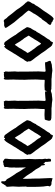

<svg xmlns="http://www.w3.org/2000/svg" viewBox="1030 -1828 845 2954"><g transform="rotate(90 1452.0 -350.5)"><path d="M2.9 -341.8C9.8 -336.9 15.6 -334 15.6 -325.2C39.1 -306.6 84 -250 99.6 -224.6C110.4 -210 117.2 -193.4 128.9 -179.7C163.1 -139.6 196.3 -98.6 227.5 -55.7C235.4 -44.9 245.1 -39.1 252.9 -30.3C261.7 -17.6 269.5 -3.9 280.3 7.8C288.1 10.7 290 14.6 300.8 14.6C303.7 14.6 309.6 9.8 313.5 8.8C325.2 5.9 343.8 7.8 358.4 7.8C365.2 7.8 376 7.8 388.7 -1C395.5 -3.9 402.3 -1 402.3 -12.7C402.3 -23.4 398.4 -33.2 391.6 -40C368.2 -78.1 340.8 -112.3 316.4 -148.4C299.8 -169.9 224.6 -252.9 219.7 -266.6C209 -277.3 139.6 -354.5 136.7 -367.2C136.7 -383.8 170.9 -426.8 180.7 -444.3C185.5 -453.1 188.5 -463.9 195.3 -472.7C210 -499 229.5 -522.5 247.1 -545.9C250 -549.8 251 -554.7 252.9 -558.6C257.8 -567.4 268.6 -569.3 274.4 -578.1C288.1 -598.6 302.7 -619.1 317.4 -641.6C326.2 -648.4 328.1 -659.2 338.9 -663.1C345.7 -675.8 355.5 -686.5 360.4 -701.2C348.6 -713.9 337.9 -720.7 321.3 -720.7C314.5 -727.5 311.5 -736.3 293 -740.2C281.2 -740.2 280.3 -755.9 257.8 -752.9C232.4 -740.2 203.1 -695.3 185.5 -669.9C167 -643.6 153.3 -619.1 134.8 -592.8C115.2 -565.4 90.8 -538.1 73.2 -507.8C66.4 -496.1 60.5 -484.4 53.7 -472.7C46.9 -463.9 39.1 -456.1 34.2 -448.2C31.2 -443.4 32.2 -438.5 31.2 -433.6C24.4 -417 11.7 -404.3 2.9 -388.7C0 -383.8 1 -378.9 -2 -374C-2.9 -370.1 -4.9 -366.2 -4.9 -361.3C-4.9 -353.5 0 -348.6 2.9 -341.8Z M461.9 -235.4C469.7 -222.7 477.5 -210 486.3 -199.2C493.2 -191.4 500 -188.5 502.9 -177.7C509.8 -174.8 513.7 -164.1 516.6 -157.2C520.5 -149.4 526.4 -141.6 531.2 -133.8C548.8 -105.5 566.4 -78.1 585.9 -51.8C589.8 -46.9 592.8 -41 597.7 -35.2C601.6 -30.3 606.4 -25.4 609.4 -17.6C614.3 -10.7 622.1 -5.9 627 2C639.6 1 644.5 8.8 655.3 11.7C660.2 8.8 661.1 2.9 666 0C666 -2.9 662.1 -8.8 678.7 -4.9C680.7 2.9 685.5 6.8 694.3 6.8C705.1 -1 710.9 -13.7 721.7 -21.5C728.5 -32.2 734.4 -40 741.2 -50.8C748 -61.5 752.9 -71.3 759.8 -82C771.5 -100.6 785.2 -127 797.9 -143.6C798.8 -145.5 811.5 -168 812.5 -169.9C816.4 -174.8 819.3 -177.7 822.3 -184.6C833 -197.3 882.8 -277.3 885.7 -287.1C890.6 -291 890.6 -297.9 897.5 -300.8C900.4 -305.7 903.3 -311.5 908.2 -316.4C911.1 -325.2 918 -333 922.9 -341.8C921.9 -345.7 924.8 -350.6 924.8 -355.5C924.8 -362.3 918.9 -368.2 914.1 -373C915 -377.9 918 -382.8 920.9 -387.7C914.1 -402.3 909.2 -412.1 894.5 -431.6C882.8 -443.4 832 -512.7 824.2 -525.4C817.4 -530.3 774.4 -594.7 767.6 -606.4C755.9 -627 739.3 -643.6 724.6 -663.1C713.9 -677.7 702.1 -695.3 691.4 -710C684.6 -712.9 682.6 -718.8 677.7 -723.6C670.9 -726.6 668 -733.4 655.3 -733.4C643.6 -741.2 642.6 -740.2 627.9 -743.2C625 -740.2 619.1 -741.2 622.1 -725.6C622.1 -722.7 615.2 -720.7 612.3 -719.7C609.4 -714.8 607.4 -710 607.4 -704.1C599.6 -705.1 599.6 -695.3 590.8 -695.3C584 -683.6 580.1 -673.8 569.3 -657.2C562.5 -650.4 560.5 -639.6 552.7 -634.8C547.9 -624 542 -616.2 534.2 -609.4C527.3 -594.7 521.5 -582 510.7 -571.3C508.8 -561.5 503.9 -553.7 495.1 -547.9C494.1 -542 491.2 -537.1 485.4 -532.2C482.4 -517.6 470.7 -510.7 467.8 -496.1C460.9 -491.2 459 -484.4 452.1 -480.5C445.3 -464.8 442.4 -453.1 427.7 -430.7C419.9 -418.9 412.1 -406.2 403.3 -391.6C402.3 -386.7 401.4 -382.8 401.4 -379.9C394.5 -373 398.4 -364.3 391.6 -343.8C414.1 -305.7 435.5 -271.5 461.9 -235.4ZM522.5 -368.2C529.3 -382.8 535.2 -391.6 544.9 -404.3C551.8 -413.1 555.7 -422.9 561.5 -432.6C568.4 -443.4 573.2 -451.2 580.1 -460C588.9 -475.6 597.7 -493.2 607.4 -507.8C618.2 -524.4 629.9 -538.1 638.7 -554.7C641.6 -557.6 644.5 -556.6 648.4 -559.6C655.3 -550.8 662.1 -544.9 668 -535.2C670.9 -530.3 671.9 -526.4 674.8 -519.5C682.6 -506.8 705.1 -476.6 715.8 -465.8C719.7 -458 726.6 -454.1 730.5 -447.3C733.4 -442.4 735.4 -437.5 736.3 -434.6C740.2 -430.7 743.2 -426.8 748 -422.9C752 -416 754.9 -410.2 759.8 -403.3C770.5 -388.7 781.2 -377 789.1 -349.6C781.2 -342.8 779.3 -334 771.5 -329.1C767.6 -319.3 735.4 -265.6 725.6 -253.9C717.8 -238.3 711.9 -223.6 697.3 -204.1C682.6 -189.5 676.8 -170.9 664.1 -156.2C650.4 -164.1 621.1 -225.6 607.4 -243.2C600.6 -252 593.8 -258.8 588.9 -269.5C578.1 -280.3 574.2 -292 563.5 -300.8C560.5 -308.6 530.3 -352.5 522.5 -368.2Z M917 -671.9C917 -661.1 927.7 -658.2 927.7 -654.3C927.7 -651.4 923.8 -654.3 931.6 -638.7V-626C934.6 -623 938.5 -622.1 943.4 -622.1C947.3 -622.1 947.3 -623 962.9 -622.1C986.3 -623 1008.8 -626 1033.2 -627C1040 -628.9 1046.9 -629.9 1053.7 -629.9C1060.5 -629.9 1065.4 -628.9 1072.3 -628.9C1075.2 -626 1078.1 -618.2 1078.1 -614.3C1078.1 -583 1073.2 -552.7 1073.2 -521.5C1073.2 -459 1076.2 -398.4 1076.2 -335.9C1076.2 -323.2 1075.2 -309.6 1076.2 -297.9C1076.2 -275.4 1076.2 -252.9 1076.2 -230.5C1076.2 -222.7 1077.1 -214.8 1077.1 -207C1077.1 -204.1 1074.2 -205.1 1077.1 -194.3C1077.1 -181.6 1073.2 -169.9 1073.2 -159.2C1073.2 -125 1077.1 -93.8 1077.1 -59.6C1077.1 -43 1076.2 -30.3 1073.2 -11.7C1076.2 -8.8 1079.1 -3.9 1081.1 -1C1084 3.9 1080.1 8.8 1087.9 13.7C1095.7 13.7 1104.5 11.7 1111.3 7.8C1118.2 7.8 1116.2 13.7 1124 12.7C1132.8 12.7 1133.8 9.8 1136.7 9.8C1140.6 9.8 1145.5 9.8 1149.4 10.7C1157.2 7.8 1161.1 3.9 1172.9 4.9C1175.8 7.8 1171.9 10.7 1180.7 13.7C1193.4 13.7 1192.4 4.9 1199.2 -5.9C1199.2 -20.5 1200.2 -34.2 1200.2 -48.8C1200.2 -79.1 1198.2 -108.4 1198.2 -138.7C1198.2 -153.3 1200.2 -164.1 1200.2 -178.7C1200.2 -222.7 1202.1 -266.6 1202.1 -310.5C1202.1 -330.1 1200.2 -347.7 1199.2 -367.2C1197.3 -405.3 1197.3 -441.4 1197.3 -477.5C1197.3 -494.1 1198.2 -509.8 1199.2 -526.4C1199.2 -533.2 1201.2 -540 1201.2 -546.9C1201.2 -570.3 1202.1 -592.8 1203.1 -615.2C1210 -616.2 1214.8 -616.2 1219.7 -616.2C1240.2 -616.2 1258.8 -613.3 1278.3 -613.3C1286.1 -613.3 1293 -613.3 1300.8 -613.3C1316.4 -613.3 1333 -616.2 1347.7 -616.2H1360.4C1367.2 -623 1369.1 -628.9 1373 -635.7C1372.1 -644.5 1377 -650.4 1377 -658.2L1383.8 -668C1383.8 -670.9 1378.9 -666 1381.8 -681.6C1381.8 -688.5 1379.9 -693.4 1382.8 -698.2C1376 -701.2 1375 -708 1370.1 -711.9C1358.4 -711.9 1350.6 -718.8 1339.8 -719.7C1336.9 -718.8 1334 -718.8 1329.1 -718.8C1326.2 -718.8 1284.2 -719.7 1282.2 -720.7H1187.5C1179.7 -720.7 1173.8 -723.6 1170.9 -723.6C1150.4 -723.6 1131.8 -727.5 1111.3 -727.5C1096.7 -727.5 1078.1 -734.4 1059.6 -734.4C1040 -734.4 1017.6 -729.5 998 -727.5C989.3 -726.6 979.5 -726.6 970.7 -725.6C962.9 -724.6 918.9 -710 913.1 -707C911.1 -701.2 910.2 -696.3 910.2 -691.4C910.2 -686.5 916 -682.6 917 -671.9Z M1366.2 -671.9C1366.2 -661.1 1377 -658.2 1377 -654.3C1377 -651.4 1373 -654.3 1380.9 -638.7V-626C1383.8 -623 1387.7 -622.1 1392.6 -622.1C1396.5 -622.1 1396.5 -623 1412.1 -622.1C1435.5 -623 1458 -626 1482.4 -627C1489.3 -628.9 1496.1 -629.9 1502.9 -629.9C1509.8 -629.9 1514.6 -628.9 1521.5 -628.9C1524.4 -626 1527.3 -618.2 1527.3 -614.3C1527.3 -583 1522.5 -552.7 1522.5 -521.5C1522.5 -459 1525.4 -398.4 1525.4 -335.9C1525.4 -323.2 1524.4 -309.6 1525.4 -297.9C1525.4 -275.4 1525.4 -252.9 1525.4 -230.5C1525.4 -222.7 1526.4 -214.8 1526.4 -207C1526.4 -204.1 1523.4 -205.1 1526.4 -194.3C1526.4 -181.6 1522.5 -169.9 1522.5 -159.2C1522.5 -125 1526.4 -93.8 1526.4 -59.6C1526.4 -43 1525.4 -30.3 1522.5 -11.7C1525.4 -8.8 1528.3 -3.9 1530.3 -1C1533.2 3.9 1529.3 8.8 1537.1 13.7C1544.9 13.7 1553.7 11.7 1560.5 7.8C1567.4 7.8 1565.4 13.7 1573.2 12.7C1582 12.7 1583 9.8 1585.9 9.8C1589.8 9.8 1594.7 9.8 1598.6 10.7C1606.4 7.8 1610.4 3.9 1622.1 4.9C1625 7.8 1621.1 10.7 1629.9 13.7C1642.6 13.7 1641.6 4.9 1648.4 -5.9C1648.4 -20.5 1649.4 -34.2 1649.4 -48.8C1649.4 -79.1 1647.5 -108.4 1647.5 -138.7C1647.5 -153.3 1649.4 -164.1 1649.4 -178.7C1649.4 -222.7 1651.4 -266.6 1651.4 -310.5C1651.4 -330.1 1649.4 -347.7 1648.4 -367.2C1646.5 -405.3 1646.5 -441.4 1646.5 -477.5C1646.5 -494.1 1647.5 -509.8 1648.4 -526.4C1648.4 -533.2 1650.4 -540 1650.4 -546.9C1650.4 -570.3 1651.4 -592.8 1652.3 -615.2C1659.2 -616.2 1664.1 -616.2 1668.9 -616.2C1689.5 -616.2 1708 -613.3 1727.5 -613.3C1735.4 -613.3 1742.2 -613.3 1750 -613.3C1765.6 -613.3 1782.2 -616.2 1796.9 -616.2H1809.6C1816.4 -623 1818.4 -628.9 1822.3 -635.7C1821.3 -644.5 1826.2 -650.4 1826.2 -658.2L1833 -668C1833 -670.9 1828.1 -666 1831.1 -681.6C1831.1 -688.5 1829.1 -693.4 1832 -698.2C1825.2 -701.2 1824.2 -708 1819.3 -711.9C1807.6 -711.9 1799.8 -718.8 1789.1 -719.7C1786.1 -718.8 1783.2 -718.8 1778.3 -718.8C1775.4 -718.8 1733.4 -719.7 1731.4 -720.7H1636.7C1628.9 -720.7 1623 -723.6 1620.1 -723.6C1599.6 -723.6 1581.1 -727.5 1560.5 -727.5C1545.9 -727.5 1527.3 -734.4 1508.8 -734.4C1489.3 -734.4 1466.8 -729.5 1447.3 -727.5C1438.5 -726.6 1428.7 -726.6 1419.9 -725.6C1412.1 -724.6 1368.2 -710 1362.3 -707C1360.4 -701.2 1359.4 -696.3 1359.4 -691.4C1359.4 -686.5 1365.2 -682.6 1366.2 -671.9Z M1893.6 -235.4C1901.4 -222.7 1909.2 -210 1918 -199.2C1924.8 -191.4 1931.6 -188.5 1934.6 -177.7C1941.4 -174.8 1945.3 -164.1 1948.2 -157.2C1952.1 -149.4 1958 -141.6 1962.9 -133.8C1980.5 -105.5 1998 -78.1 2017.6 -51.8C2021.5 -46.9 2024.4 -41 2029.3 -35.2C2033.2 -30.3 2038.1 -25.4 2041 -17.6C2045.9 -10.7 2053.7 -5.9 2058.6 2C2071.3 1 2076.2 8.8 2086.9 11.7C2091.8 8.8 2092.8 2.9 2097.7 0C2097.7 -2.9 2093.8 -8.8 2110.4 -4.9C2112.3 2.9 2117.2 6.8 2126 6.8C2136.7 -1 2142.6 -13.7 2153.3 -21.5C2160.2 -32.2 2166 -40 2172.9 -50.8C2179.7 -61.5 2184.6 -71.3 2191.4 -82C2203.1 -100.6 2216.8 -127 2229.5 -143.6C2230.5 -145.5 2243.2 -168 2244.1 -169.9C2248 -174.8 2251 -177.7 2253.9 -184.6C2264.6 -197.3 2314.5 -277.3 2317.4 -287.1C2322.3 -291 2322.3 -297.9 2329.1 -300.8C2332 -305.7 2335 -311.5 2339.8 -316.4C2342.8 -325.2 2349.6 -333 2354.5 -341.8C2353.5 -345.7 2356.4 -350.6 2356.4 -355.5C2356.4 -362.3 2350.6 -368.2 2345.7 -373C2346.7 -377.9 2349.6 -382.8 2352.5 -387.7C2345.7 -402.3 2340.8 -412.1 2326.2 -431.6C2314.5 -443.4 2263.7 -512.7 2255.9 -525.4C2249 -530.3 2206.1 -594.7 2199.2 -606.4C2187.5 -627 2170.9 -643.6 2156.2 -663.1C2145.5 -677.7 2133.8 -695.3 2123 -710C2116.2 -712.9 2114.3 -718.8 2109.4 -723.6C2102.5 -726.6 2099.6 -733.4 2086.9 -733.4C2075.2 -741.2 2074.2 -740.2 2059.6 -743.2C2056.6 -740.2 2050.8 -741.2 2053.7 -725.6C2053.7 -722.7 2046.9 -720.7 2043.9 -719.7C2041 -714.8 2039.1 -710 2039.1 -704.1C2031.2 -705.1 2031.2 -695.3 2022.5 -695.3C2015.6 -683.6 2011.7 -673.8 2001 -657.2C1994.1 -650.4 1992.2 -639.6 1984.4 -634.8C1979.5 -624 1973.6 -616.2 1965.8 -609.4C1959 -594.7 1953.1 -582 1942.4 -571.3C1940.4 -561.5 1935.5 -553.7 1926.8 -547.9C1925.8 -542 1922.9 -537.1 1917 -532.2C1914.1 -517.6 1902.3 -510.7 1899.4 -496.1C1892.6 -491.2 1890.6 -484.4 1883.8 -480.5C1877 -464.8 1874 -453.1 1859.4 -430.7C1851.6 -418.9 1843.8 -406.2 1835 -391.6C1834 -386.7 1833 -382.8 1833 -379.9C1826.2 -373 1830.1 -364.3 1823.2 -343.8C1845.7 -305.7 1867.2 -271.5 1893.6 -235.4ZM1954.1 -368.2C1960.9 -382.8 1966.8 -391.6 1976.6 -404.3C1983.4 -413.1 1987.3 -422.9 1993.2 -432.6C2000 -443.4 2004.9 -451.2 2011.7 -460C2020.5 -475.6 2029.3 -493.2 2039.1 -507.8C2049.8 -524.4 2061.5 -538.1 2070.3 -554.7C2073.2 -557.6 2076.2 -556.6 2080.1 -559.6C2086.9 -550.8 2093.8 -544.9 2099.6 -535.2C2102.5 -530.3 2103.5 -526.4 2106.4 -519.5C2114.3 -506.8 2136.7 -476.6 2147.5 -465.8C2151.4 -458 2158.2 -454.1 2162.1 -447.3C2165 -442.4 2167 -437.5 2168 -434.6C2171.9 -430.7 2174.8 -426.8 2179.7 -422.9C2183.6 -416 2186.5 -410.2 2191.4 -403.3C2202.1 -388.7 2212.9 -377 2220.7 -349.6C2212.9 -342.8 2210.9 -334 2203.1 -329.1C2199.2 -319.3 2167 -265.6 2157.2 -253.9C2149.4 -238.3 2143.6 -223.6 2128.9 -204.1C2114.3 -189.5 2108.4 -170.9 2095.7 -156.2C2082 -164.1 2052.7 -225.6 2039.1 -243.2C2032.2 -252 2025.4 -258.8 2020.5 -269.5C2009.8 -280.3 2005.9 -292 1995.1 -300.8C1992.2 -308.6 1961.9 -352.5 1954.1 -368.2Z M2422.9 -579.1C2422.9 -564.5 2420.9 -547.9 2421.9 -533.2C2421.9 -510.7 2423.8 -491.2 2423.8 -468.8C2423.8 -440.4 2419.9 -411.1 2419.9 -380.9C2419.9 -337.9 2424.8 -293.9 2424.8 -251C2424.8 -232.4 2423.8 -214.8 2423.8 -196.3C2423.8 -152.3 2424.8 -108.4 2420.9 -64.5C2418 -48.8 2416 -34.2 2416 -18.6C2416 -12.7 2416 -7.8 2417 -4.9C2417 2.9 2459 27.3 2464.8 27.3C2471.7 27.3 2477.5 17.6 2484.4 17.6C2488.3 17.6 2491.2 19.5 2496.1 19.5C2500 19.5 2503.9 15.6 2511.7 16.6C2520.5 5.9 2537.1 12.7 2545.9 -2C2545.9 -8.8 2543 -16.6 2543 -25.4C2543 -41 2547.9 -55.7 2550.8 -72.3C2551.8 -85 2552.7 -97.7 2552.7 -112.3C2552.7 -124 2550.8 -135.7 2550.8 -148.4C2550.8 -157.2 2553.7 -164.1 2553.7 -172.9C2553.7 -216.8 2550.8 -260.7 2550.8 -304.7C2550.8 -311.5 2550.8 -319.3 2551.8 -326.2C2562.5 -314.5 2564.5 -295.9 2575.2 -283.2C2602.5 -251 2620.1 -213.9 2640.6 -177.7C2644.5 -170.9 2650.4 -167 2654.3 -160.2C2676.8 -129.9 2693.4 -98.6 2712.9 -68.4C2719.7 -57.6 2723.6 -45.9 2731.4 -35.2C2735.4 -30.3 2738.3 -28.3 2752.9 -19.5C2755.9 -8.8 2764.6 -4.9 2764.6 7.8C2764.6 18.6 2761.7 24.4 2762.7 46.9C2769.5 49.8 2772.5 52.7 2788.1 51.8C2793 36.1 2807.6 30.3 2810.5 11.7C2821.3 4.9 2821.3 -5.9 2827.1 -14.6C2830.1 -18.6 2835.9 -13.7 2838.9 -17.6C2842.8 -22.5 2841.8 -28.3 2848.6 -40C2848.6 -68.4 2842.8 -95.7 2842.8 -124C2842.8 -155.3 2847.7 -184.6 2847.7 -214.8C2847.7 -249 2843.8 -283.2 2844.7 -317.4V-330.1C2849.6 -336.9 2849.6 -344.7 2849.6 -355.5C2849.6 -434.6 2850.6 -516.6 2843.8 -597.7C2842.8 -620.1 2835 -640.6 2835 -663.1C2835 -677.7 2842.8 -682.6 2842.8 -693.4C2842.8 -697.3 2836.9 -702.1 2834 -705.1C2822.3 -716.8 2815.4 -720.7 2798.8 -720.7C2791 -720.7 2784.2 -719.7 2777.3 -720.7C2765.6 -722.7 2756.8 -731.4 2736.3 -728.5C2735.4 -735.4 2732.4 -738.3 2728.5 -738.3C2723.6 -738.3 2720.7 -736.3 2717.8 -733.4C2714.8 -722.7 2713.9 -710 2713.9 -696.3C2713.9 -673.8 2714.8 -652.3 2716.8 -629.9C2719.7 -593.8 2718.8 -556.6 2721.7 -521.5C2722.7 -487.3 2719.7 -456.1 2722.7 -421.9C2723.6 -411.1 2724.6 -403.3 2724.6 -392.6L2725.6 -304.7C2725.6 -295.9 2725.6 -287.1 2724.6 -278.3C2690.4 -320.3 2659.2 -362.3 2632.8 -408.2C2627.9 -418.9 2622.1 -429.7 2611.3 -436.5C2604.5 -453.1 2589.8 -463.9 2581.1 -478.5C2564.5 -506.8 2546.9 -548.8 2520.5 -568.4C2521.5 -586.9 2516.6 -597.7 2513.7 -616.2C2508.8 -619.1 2503.9 -616.2 2497.1 -619.1C2498 -611.3 2498 -600.6 2490.2 -595.7C2489.3 -603.5 2484.4 -607.4 2481.4 -614.3C2459 -614.3 2464.8 -644.5 2464.8 -660.2C2463.9 -672.9 2460 -682.6 2460 -706.1C2457 -710.9 2451.2 -713.9 2444.3 -713.9C2437.5 -713.9 2428.7 -711.9 2419.9 -707C2419.9 -696.3 2416 -688.5 2416 -677.7C2416 -667 2420.9 -657.2 2420.9 -646.5C2420.9 -638.7 2416 -631.8 2416 -624C2416 -611.3 2422.9 -595.7 2422.9 -579.1Z"/></g></svg>

Font: Caesar Dressing Cyrillic
Style: Regular
Weight: 400
Designer: Dathan Boardman
Foundry: Open Window
Version: Version 1.00;July 2, 2020;FontCreator 13.0.0.2642 64-bit